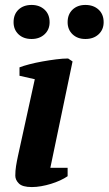

<svg xmlns="http://www.w3.org/2000/svg" viewBox="-20 -749 440 778"><path d="M59 -442V-476Q74 -482 99 -488.5Q124 -495 152 -500Q180 -505 207.5 -508.5Q235 -512 256 -512L274 -500L184 -69H254V-35Q241 -26 223.5 -18Q206 -10 186.5 -4Q167 2 147 5.5Q127 9 109 9Q71 9 56.5 -5.5Q42 -20 42 -37Q42 -57 45 -76Q48 -95 53 -118L121 -428ZM35 -659Q35 -691 55 -710Q75 -729 108 -729Q140 -729 160.5 -710Q181 -691 181 -659Q181 -629 160.5 -610Q140 -591 108 -591Q75 -591 55 -610Q35 -629 35 -659ZM254 -659Q254 -691 274 -710Q294 -729 326 -729Q359 -729 379.5 -710Q400 -691 400 -659Q400 -629 379.5 -610Q359 -591 326 -591Q294 -591 274 -610Q254 -629 254 -659Z"/></svg>

Font: PT Serif
Style: Bold Italic
Weight: 700
Italic angle: -12°
Designer: A.Korolkova, O.Umpeleva, V.Yefimov
Foundry: ParaType Ltd
Version: Version 1.000W OFL